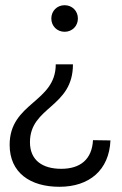

<svg xmlns="http://www.w3.org/2000/svg" viewBox="-20 -553 467 737"><path d="M228 -431C257 -431 279 -453 279 -482C279 -511 257 -533 228 -533C199 -533 177 -511 177 -482C177 -453 199 -431 228 -431ZM404 -14 337 -15C333 59 288 95 215 95C144 95 95 63 95 -7C95 -145 260 -139 260 -306H194C194 -159 17 -160 17 3C17 110 96 164 208 164C323 164 399 100 404 -14Z"/></svg>

Font: Juman Normal
Style: Regular
Weight: 300
Designer: Bandar Raffah (Arabic) Julieta Ulanovsky (Latin)
Foundry: Caramella
Version: Version 5.022;PS 005.022;hotconv 1.0.88;makeotf.lib2.5.64775